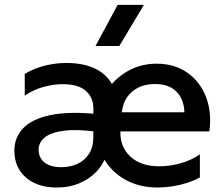

<svg xmlns="http://www.w3.org/2000/svg" viewBox="-20 -780 945 814"><path d="M221.4 15Q138.6 15 89.7 -27.5Q40.9 -69.9 40.9 -142.1Q40.9 -196.5 77.8 -235.9Q114.6 -275.2 193.5 -292Q272.4 -308.8 398.8 -295.9L399.2 -220.4Q309.4 -233 253.1 -226Q196.7 -219 170.2 -197.7Q143.8 -176.4 143.8 -145.9Q143.8 -110.4 169.2 -90.8Q194.8 -71.2 239.9 -71.2Q278.1 -71.2 308.8 -85.5Q339.4 -99.8 357.5 -128Q375.6 -156.1 375.6 -197.2L376 -318.6Q376 -366.7 343.8 -394.9Q311.7 -423.1 245.6 -423.1Q206.6 -423.1 164.1 -411.4Q121.6 -399.8 84.9 -374.6V-466.8Q128 -492.1 173.7 -502.6Q219.4 -513.1 261.6 -513.1Q343.1 -513.1 396.6 -482Q450.1 -450.9 469.8 -388.2L431.2 -394.5Q468.4 -448.9 523.2 -479.4Q577.9 -510 643.4 -510Q719.9 -510 774 -472Q828.1 -434.1 853.3 -369.1Q878.4 -304.1 867.6 -222.8H490.4Q488.7 -156.6 533.3 -115.8Q578 -75 653.8 -75Q700.4 -75 745.5 -87.7Q790.6 -100.4 827.4 -125.4V-27.6Q802 -13.9 772.1 -4.4Q742.1 5.1 710.2 10.1Q678.2 15 647.1 15Q564.5 15 500.9 -24.2Q437.4 -63.4 405.9 -135.9L434.5 -136.8Q424 -92.6 394.3 -58.4Q364.6 -24.2 320.1 -4.6Q275.6 15 221.4 15ZM496.5 -304H761.9Q759.7 -360.1 727.7 -391.9Q695.7 -423.8 637 -423.8Q578.6 -423.8 540.6 -391.9Q502.7 -360.1 496.5 -304ZM384.9 -585 478.9 -759.5H590.2L485.8 -585Z"/></svg>

Font: Geologica-Sharp
Style: Regular
Weight: 100
Designer: Sindre Bremnes, Frode Helland
Foundry: Monokrom Skriftforlag AS
Version: Version 1.010;gftools[0.9.28]